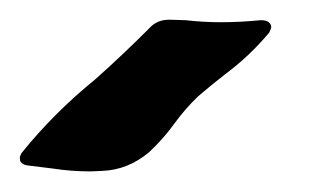

<svg xmlns="http://www.w3.org/2000/svg" viewBox="-54 17 318 191"><path d="M36.1 187.5Q16.6 187.5 -2 184.6L-26.4 181.6Q-31.2 181.2 -33.7 177.7Q-34.2 176.3 -34.2 174.3V172.9L-32.7 169.4Q-0.5 129.4 41 95.7Q68.4 71.3 94.2 45.4Q98.1 41 103 38.8Q107.9 36.6 114.7 36.6L130.9 37.1Q147.9 39.1 165.5 39.1Q185.1 39.1 205.1 37.1H206.1Q211.4 37.1 213.9 39.6Q215.8 41.5 215.8 43.9Q215.8 44.9 215.3 45.9Q214.8 47.4 213.9 49.3Q194.3 72.8 169.4 91.3Q156.2 101.6 143.1 112.8Q129.9 125.5 119.1 140.4Q108.4 155.3 94.2 168.5Q73.2 186 47.9 187Z"/></svg>

Font: Weird Comic
Style: Italic
Weight: 400
Italic angle: -16°
Designer: GGBotNet
Foundry: GGBotNet
Version: 0.80